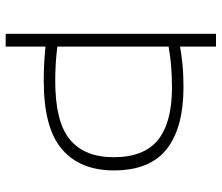

<svg xmlns="http://www.w3.org/2000/svg" viewBox="-72 -708 780 676"><g transform="rotate(90 318.0 -370.0)"><path d="M99 0V-740.5H144V-614Q172.5 -619 207.2 -622.5Q242 -626 287.5 -626Q429.5 -626 504.8 -567Q580 -508 580 -381Q580 -262 505.2 -198Q430.5 -134 264.5 -134Q232.5 -134 204.5 -135.5Q176.5 -137 144 -140V0ZM265.5 -174.5Q409 -174.5 471.2 -226Q533.5 -277.5 533.5 -380Q533.5 -487.5 472.2 -536.5Q411 -585.5 288.5 -585.5Q246.5 -585.5 211.5 -582.5Q176.5 -579.5 144 -573.5V-182Q200.5 -174.5 265.5 -174.5Z"/></g></svg>

Font: Encode Sans Semi Expanded ExtraLight
Style: Regular
Weight: 200
Width: 6
Designer: Multiple Designers
Foundry: Impallari Type
Version: Version 3.000; ttfautohint (v1.8.3) -l 8 -r 50 -G 200 -x 14 